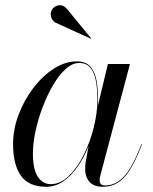

<svg xmlns="http://www.w3.org/2000/svg" viewBox="-20 -705 584 735"><path d="M192 -618.5Q180 -625.5 175.8 -640.2Q171.5 -655 178.5 -667.5Q185.5 -680 202.2 -684.2Q219 -688.5 234.5 -673L329.5 -557.5L328.5 -556.5ZM355.5 -324Q355.5 -312.5 355 -300.5L355.5 -303.5L393 -460H477.5L363.5 -31Q361.5 -23.5 361.5 -15Q361.5 5 382 5Q424.5 5 457 -32Q489.5 -69 521.5 -153.5L523.5 -153Q491.5 -67 457.8 -28.5Q424 10 374 10Q339 10 322.5 -9Q306 -28 306 -58Q306 -74 308 -85L319 -145.5Q302 -103 277.8 -67.8Q253.5 -32.5 223 -11.2Q192.5 10 156.5 10Q89.5 10 59.8 -32.8Q30 -75.5 30 -152.5Q30 -210 51.2 -266.2Q72.5 -322.5 107.8 -368.5Q143 -414.5 186.2 -442.2Q229.5 -470 273.5 -470Q309.5 -470 327 -448.8Q344.5 -427.5 350 -394Q355.5 -360.5 355.5 -324ZM353 -324Q353 -363 347.2 -394.8Q341.5 -426.5 326.2 -445.2Q311 -464 283 -464Q257 -464 231.5 -441Q206 -418 183.5 -379.8Q161 -341.5 143.5 -295.5Q126 -249.5 116 -203Q106 -156.5 106 -117.5Q106 -57 124.8 -28.5Q143.5 0 174 0Q211 0 243.5 -31.5Q276 -63 300.8 -112.8Q325.5 -162.5 339.2 -218.5Q353 -274.5 353 -324Z"/></svg>

Font: Bodoni* 72pt
Style: Italic
Weight: 400
Italic angle: -13°
Version: Version 2.3